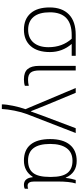

<svg xmlns="http://www.w3.org/2000/svg" viewBox="572 -1152 821 2004"><g transform="rotate(90 982.0 -150.5)"><path d="M346.2 -488.8Q108.9 -488.8 108.9 -260.7Q108.9 -148.9 156.2 -91.6Q203.6 -34.2 290.5 -34.2Q377.4 -34.2 425.3 -90.8Q473.1 -147.5 473.1 -246.1Q473.1 -391.1 384.8 -488.8ZM344.2 -530.8H563V-488.8H439Q523.9 -391.1 523.9 -261.2Q523.9 -131.3 461.7 -60.8Q399.4 9.8 290 9.8Q180.7 9.8 119.4 -59.6Q58.1 -128.9 58.1 -258.8Q58.1 -388.7 131.1 -459.7Q204.1 -530.8 344.2 -530.8Z M668 -147.9V-530.8H715.8V-152.8Q715.8 -87.4 738.5 -60.3Q761.2 -33.2 813 -33.2Q844.7 -33.2 876 -41V0Q848.1 9.8 808.1 9.8Q733.9 9.8 700.9 -29.3Q668 -68.4 668 -147.9Z M1069.8 240.2Q1069.8 195.3 1084.5 123.8Q1099.1 52.2 1120.1 -5.9L898.9 -530.8H949.2L1080.1 -215.8L1141.1 -63H1144L1186 -179.2L1318.8 -530.8H1369.1L1171.9 -22.9Q1150.4 33.7 1135.5 108.4Q1120.6 183.1 1118.2 240.2Z M1660.2 -541Q1784.2 -541 1835 -426.8H1837.9Q1839.8 -452.1 1846.9 -485.1Q1854 -518.1 1858.9 -530.8H1895Q1875 -465.3 1875 -339.8V-98.1Q1875 -28.8 1918.9 -28.8Q1937 -28.8 1950.2 -34.2V1Q1936 9.8 1910.2 9.8Q1838.9 9.8 1830.1 -82H1826.2Q1767.1 9.8 1656.7 9.8Q1545.9 9.8 1489 -60.1Q1432.1 -129.9 1432.1 -263.7Q1432.1 -397.5 1491 -469.2Q1549.8 -541 1660.2 -541ZM1656.2 -33.2Q1744.1 -33.2 1785.6 -86.2Q1827.1 -139.2 1827.1 -258.8V-275.9Q1827.1 -391.6 1785.6 -444.3Q1744.1 -497.1 1658.2 -497.1Q1572.3 -497.1 1527.6 -436.8Q1482.9 -376.5 1482.9 -264.2Q1482.9 -33.2 1656.2 -33.2Z"/></g></svg>

Font: OpenSans-Light
Style: Regular
Weight: 300
Foundry: Ascender Corporation
Version: Version 1.10